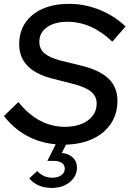

<svg xmlns="http://www.w3.org/2000/svg" viewBox="-26 -729 662 981"><path d="M239.7 231.3Q165 231.3 123.3 182.3L164.3 145Q195.7 179 241.7 179Q270 179 287.5 166.2Q305 153.3 305 132.7Q305 114.3 290.3 103.7Q275.7 93 249.7 93H216L258.7 8.3Q95.3 -7 -6 -136.3L68 -207.7Q117.7 -145.3 177.5 -113.2Q237.3 -81 306 -81Q354.3 -81 390.7 -95.8Q427 -110.7 447.5 -137.5Q468 -164.3 468 -199Q468 -236.7 439.8 -260.3Q411.7 -284 346.3 -300.7L234.3 -329.3Q153.3 -351.3 112.7 -394.7Q72 -438 72 -503Q72 -566.3 103.5 -612.7Q135 -659 192.3 -684.2Q249.7 -709.3 328 -709.3Q407.3 -709.3 482.5 -679Q557.7 -648.7 615.7 -593.7L547.7 -516.3Q442 -617.7 319 -617.7Q253 -617.7 214 -589.8Q175 -562 175 -515Q175 -479.7 200.8 -457.2Q226.7 -434.7 282.7 -419.7L391 -393.3Q485 -370 529.5 -326.3Q574 -282.7 574 -214.3Q574 -148.3 541.7 -98.8Q509.3 -49.3 450.3 -20.8Q391.3 7.7 311.3 10L290 52Q326.7 57 347 76.7Q367.3 96.3 367.3 128Q367.3 157 350.5 180.5Q333.7 204 304.7 217.7Q275.7 231.3 239.7 231.3Z"/></svg>

Font: Red Hat Display VF
Style: Italic
Weight: 300
Italic angle: -12°
Designer: Pentagram, MCKL
Foundry: Pentagram, MCKL
Version: Version 1.010